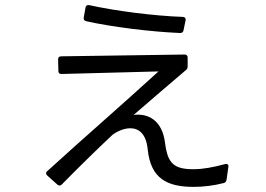

<svg xmlns="http://www.w3.org/2000/svg" viewBox="-20 -692 1040 750"><path d="M705 -613C706 -621 702 -626 694 -626C581 -630 433 -649 328 -672C320 -673 315 -670 314 -662L307 -623C306 -616 309 -611 317 -609C422 -586 568 -568 684 -563C691 -563 696 -567 697 -574ZM204 29C210 34 216 34 221 29C287 -38 353 -103 419 -165C436 -178 463 -191 489 -191C521 -191 551 -171 557 -108C569 7 634 38 737 38C774 38 816 33 854 23C861 21 864 17 865 10L872 -40C874 -49 868 -53 859 -51C815 -39 773 -31 736 -31C660 -31 635 -53 625 -132C614 -225 556 -250 502 -243C571 -303 645 -366 706 -418C711 -422 713 -426 713 -433V-467C713 -475 709 -479 701 -479L219 -472C211 -472 207 -468 207 -460L208 -415C208 -407 212 -403 220 -403C346 -406 472 -410 599 -413C466 -291 310 -156 164 -23C158 -18 159 -12 165 -6Z"/></svg>

Font: LINE Seed JP_OTF Regular
Style: Regular
Weight: 400
Designer: LY Corporation & Fontrix & Fontworks
Version: Version 1.002